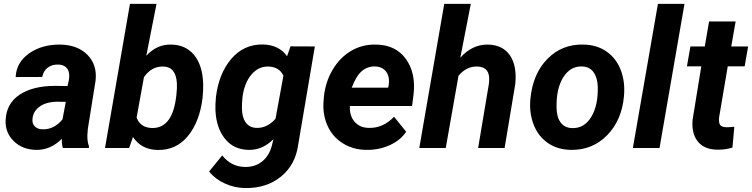

<svg xmlns="http://www.w3.org/2000/svg" viewBox="-20 -770 3913 999"><path d="M307.1 0Q300.8 -20 301.8 -47.9Q242.2 11.7 167 9.8Q97.7 8.8 52 -35.4Q6.3 -79.6 9.3 -144.5Q12.7 -231 81.8 -277.1Q150.9 -323.2 267.1 -323.2L331.5 -322.3L338.4 -354Q341.3 -370.1 339.8 -384.8Q337.4 -407.7 322.5 -420.7Q307.6 -433.6 283.2 -434.1Q251 -435.1 228.5 -418.2Q206.1 -401.4 199.7 -369.6L61.5 -369.1Q64.9 -444.8 131.1 -491.9Q197.3 -539.1 294.4 -538.1Q384.3 -536.1 435.1 -484.6Q485.8 -433.1 477.5 -352.1L437 -99.1L434.6 -67.9Q433.6 -33.2 442.9 -9.3L442.4 0ZM201.2 -97.2Q260.7 -95.2 305.2 -148.9L322.3 -240.2L274.4 -240.7Q198.2 -238.8 164.6 -194.3Q152.3 -178.2 149.4 -154.8Q145.5 -128.4 160.4 -113Q175.3 -97.7 201.2 -97.2Z M1034.2 -262.7Q1019.5 -137.7 958 -62.5Q896.5 12.7 798.8 10.3Q715.3 8.3 671.9 -57.1L651.9 0H526.4L656.2 -750H794.4L741.2 -480Q796.9 -540 870.1 -538.1Q946.8 -537.1 990.5 -483.2Q1034.2 -429.2 1037.1 -334Q1038.1 -303.7 1034.2 -262.7ZM897.5 -272.9Q901.9 -314.5 900.4 -337.4Q895 -422.4 830.1 -423.8Q769 -425.8 729 -368.7L690.9 -158.7Q709.5 -106 770 -104Q871.6 -101.1 894.5 -251.5Z M1103.5 -264.6Q1118.2 -387.2 1183.3 -463.6Q1248.5 -540 1347.7 -538.6Q1432.1 -536.6 1473.6 -477.5L1491.7 -528.8L1618.2 -528.3L1531.7 -18.1Q1517.6 87.4 1441.9 148.9Q1366.2 210.4 1254.4 208.5Q1199.7 207.5 1149.9 184.8Q1100.1 162.1 1067.9 122.6L1136.2 38.6Q1182.1 96.7 1251.5 98.6Q1305.2 100.6 1343.3 70.6Q1381.3 40.5 1395 -14.2L1402.8 -45.9Q1345.2 11.7 1273.4 9.8Q1196.3 8.8 1150.9 -47.6Q1105.5 -104 1101.1 -194.3Q1099.6 -224.1 1103.5 -264.6ZM1238.8 -207Q1238.8 -161.1 1258.1 -133.5Q1277.3 -106 1314 -104.5Q1370.1 -102.5 1413.6 -152.3L1454.6 -376Q1433.6 -421.9 1377 -423.8Q1324.2 -425.3 1287.6 -381.3Q1251 -337.4 1241.7 -264.6Q1238.3 -229 1238.8 -207Z M1886.7 9.8Q1817.4 9.3 1763.9 -24.2Q1710.4 -57.6 1684.1 -116Q1657.7 -174.3 1663.6 -244.6L1665 -264.2Q1672.4 -341.3 1710 -405.8Q1747.6 -470.2 1806.6 -505.1Q1865.7 -540 1937.5 -538.1Q2039.6 -536.1 2092 -463.1Q2144.5 -390.1 2131.8 -278.3L2124 -218.3H1800.3Q1798.3 -167 1825.2 -136.2Q1852.1 -105.5 1898.4 -104.5Q1973.6 -102.5 2030.3 -162.6L2093.3 -84.5Q2063.5 -39.6 2007.3 -14.4Q1951.2 10.7 1886.7 9.8ZM1930.7 -424.3Q1892.6 -425.3 1863 -400.4Q1833.5 -375.5 1810.1 -314H1999.5L2002.4 -326.7Q2005.4 -346.2 2002.9 -363.8Q1998 -392.1 1979 -408Q1960 -423.8 1930.7 -424.3Z M2375 -469.7Q2437 -539.1 2518.1 -538.1Q2596.7 -536.1 2633.5 -481.7Q2670.4 -427.2 2661.1 -333L2605.5 0H2467.8L2523.9 -334.5Q2526.4 -353.5 2524.9 -369.6Q2520 -422.4 2463.4 -423.8Q2407.7 -425.8 2365.7 -376L2299.3 0H2161.6L2291.5 -750H2429.7Z M3015.1 -538.1Q3085 -537.1 3135.5 -502.2Q3186 -467.3 3209.7 -406Q3233.4 -344.7 3226.6 -270Q3215.3 -144 3138.9 -66.2Q3062.5 11.7 2950.2 9.8Q2881.3 8.8 2831.1 -25.6Q2780.8 -60.1 2756.8 -121.1Q2732.9 -182.1 2739.7 -255.9Q2752.4 -386.7 2828.6 -463.9Q2904.8 -541 3015.1 -538.1ZM2876 -205.6Q2877 -158.7 2897.9 -131.6Q2918.9 -104.5 2957 -103.5Q3020.5 -101.6 3056.6 -161.9Q3092.8 -222.2 3090.3 -320.3Q3088.4 -367.2 3067.6 -395.3Q3046.9 -423.3 3008.3 -424.3Q2946.8 -426.3 2909.9 -366.5Q2873 -306.6 2876 -205.6Z M3411.6 0H3272.9L3403.3 -750H3541.5Z M3807.6 -658.2 3784.7 -528.3H3872.6L3854.5 -424.8H3766.6L3721.7 -160.2Q3718.8 -135.3 3725.6 -122.1Q3732.4 -108.9 3758.8 -107.9Q3766.6 -107.4 3800.8 -110.4L3791 -2.4Q3754.4 9.8 3711.9 8.8Q3644 7.8 3610.8 -33.7Q3577.6 -75.2 3583.5 -146L3628.9 -424.8H3554.2L3572.3 -528.3H3647L3669.4 -658.2Z"/></svg>

Font: TypoPRO Roboto
Style: Bold Italic
Weight: 700
Italic angle: -12°
Designer: Google
Version: Version 2.136; 2016